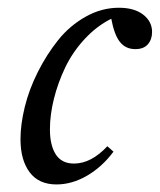

<svg xmlns="http://www.w3.org/2000/svg" viewBox="-20 -472 418 503"><path d="M127.9 11.2Q81.5 11.2 57.6 -20.8Q33.7 -52.7 33.7 -107.4Q33.7 -146 44.9 -191.9Q56.2 -237.8 79.1 -283.4Q102.1 -329.1 132.3 -366.9Q162.6 -404.8 204.3 -428.2Q246.1 -451.7 291.5 -451.7Q332 -451.7 355.2 -433.6Q378.4 -415.5 378.4 -388.2Q378.4 -368.7 367.4 -356Q356.4 -343.3 334.5 -343.3Q309.1 -343.3 294.2 -362.1Q279.3 -380.9 271.5 -422.9Q233.4 -403.8 201.9 -369.9Q170.4 -335.9 151.1 -295.7Q131.8 -255.4 121.3 -213.4Q110.8 -171.4 110.8 -132.8Q110.8 -91.3 126.2 -67.4Q141.6 -43.5 173.8 -43.5Q218.8 -43.5 261.2 -88.9L277.3 -74.7Q247.6 -34.7 208 -11.7Q168.5 11.2 127.9 11.2Z"/></svg>

Font: Elstob 10pt
Style: Italic
Weight: 400
Italic angle: -20°
Designer: Peter S. Baker
Version: Version 1.015